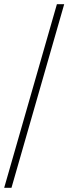

<svg xmlns="http://www.w3.org/2000/svg" viewBox="-20 -780 328 921"><path d="M0 121 253 -760H288L35 121Z"/></svg>

Font: Noto Serif Bengali ExtraLight
Style: Regular
Weight: 250
Version: Version 2.003